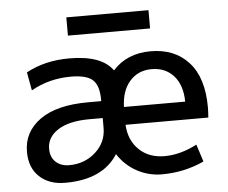

<svg xmlns="http://www.w3.org/2000/svg" viewBox="-51 -769 997 839"><g transform="rotate(-5 447.0 -350.0)"><path d="M46.9 -139.6Q46.9 -226.6 120.1 -279.3Q193.4 -332 332 -332H389.6V-336.9Q389.6 -400.4 362.3 -425.3Q335 -450.2 266.6 -450.2Q170.9 -450.2 91.8 -405.3L77.1 -485.4Q159.2 -530.3 266.6 -530.3Q408.2 -530.3 457 -460.9Q518.6 -530.3 623.5 -530.3Q728.5 -530.3 790 -462.4Q851.6 -394.5 851.6 -264.6Q851.6 -249 849.6 -219.7H486.3Q490.2 -151.4 533.2 -109.9Q576.2 -68.4 645 -68.4Q713.9 -68.4 787.1 -106.4L811.5 -30.3Q724.6 9.8 627 9.8Q567.4 9.8 516.6 -18.1Q465.8 -45.9 433.6 -95.7Q367.2 9.8 202.1 9.8Q131.8 9.8 89.4 -29.8Q46.9 -69.3 46.9 -139.6ZM144.5 -144.5Q144.5 -107.4 167 -86.4Q189.5 -65.4 226.6 -65.4Q293.9 -65.4 341.8 -108.4Q389.6 -151.4 389.6 -214.8V-257.8H332Q242.2 -257.8 193.4 -226.6Q144.5 -195.3 144.5 -144.5ZM269.5 -629.9V-710H629.9V-629.9ZM486.3 -297.9H754.9Q753.9 -371.1 717.3 -411.6Q680.7 -452.1 621.1 -452.1Q561.5 -452.1 524.9 -410.6Q488.3 -369.1 486.3 -297.9Z"/></g></svg>

Font: GenEi M Gothic v2 Medium
Style: Regular
Weight: 500
Version: Version 2.0